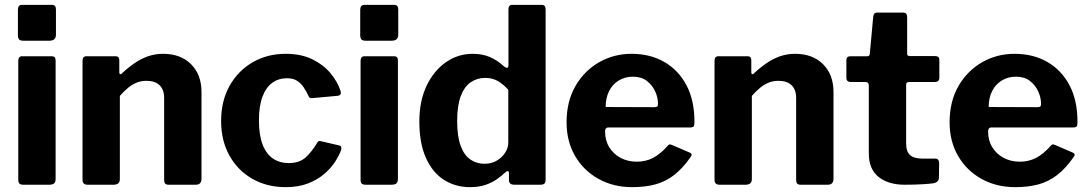

<svg xmlns="http://www.w3.org/2000/svg" viewBox="-20 -762 4492 792"><path d="M209.4 -24.1Q209.4 -10.7 203.1 -5.4Q196.8 0 182.4 0H77.1Q64.4 0 59.9 -4.9Q55.4 -9.7 55.4 -20.7V-510.7Q55.4 -530 71.5 -530H194Q209.4 -530 209.4 -512.9ZM210.8 -619.4Q210.8 -594.1 183.9 -594.1H75.6Q62.9 -594.1 58.4 -599.9Q53.9 -605.7 53.9 -616.7V-721.9Q53.9 -742 70.9 -742H194.5Q210.8 -742 210.8 -723.3Z M341.5 0Q320.4 0 320.4 -20.4V-511Q320.4 -530 336.2 -530H457Q472.1 -530 472.1 -513.4V-463.6Q472.1 -457.9 475.2 -456.1Q478.2 -454.4 483.7 -459.9Q509.5 -484 536 -502.1Q562.4 -520.3 591.3 -530.1Q620.3 -540 652.7 -540Q725.6 -540 768.4 -496.9Q811.2 -453.7 811.2 -382.3V-24.3Q811.2 0 787.2 0H676.1Q665.7 0 661.4 -4.6Q657.1 -9.3 657.1 -20.4V-358.5Q657.1 -391.8 638.5 -410.2Q619.8 -428.6 584 -428.6Q563.3 -428.6 545 -421.7Q526.8 -414.7 509.9 -401.1Q493 -387.6 474.4 -366.5V-23.3Q474.4 0 448.3 0H341.5Z M1158.4 -540Q1222.7 -540 1268.5 -517.4Q1314.3 -494.8 1343.2 -460.1Q1372 -425.4 1384.4 -388.1Q1390.8 -368.3 1371.5 -366.7L1267 -357.1Q1255.6 -355.5 1251.7 -368.2Q1242.5 -387.3 1231.7 -403.2Q1220.8 -419.2 1204.7 -429.2Q1188.6 -439.3 1163.4 -439.3Q1128.8 -439.3 1102.7 -420.1Q1076.7 -401 1062.4 -362.4Q1048.1 -323.9 1048.1 -265Q1048.1 -205.4 1063.1 -166.2Q1078.1 -126.9 1105.8 -108.1Q1133.5 -89.3 1171 -89.3Q1214.9 -89.3 1240.5 -112.4Q1266.2 -135.4 1289.2 -174.3Q1291.5 -178.6 1294.9 -179.8Q1298.4 -181 1306.4 -179L1380 -161.9Q1391.4 -158.9 1386.9 -142.6Q1378.9 -120.8 1361.8 -94.1Q1344.6 -67.5 1317.2 -44.1Q1289.8 -20.7 1250.4 -5.3Q1211.1 10 1158.4 10Q1081 10 1020.8 -24.5Q960.6 -59 926.3 -120.5Q892.1 -182 892.1 -263Q892.1 -345.4 926.8 -407.6Q961.6 -469.7 1021.8 -504.9Q1082 -540 1158.4 -540Z M1621.4 -24.1Q1621.4 -10.7 1615.1 -5.4Q1608.8 0 1594.4 0H1489.1Q1476.4 0 1471.9 -4.9Q1467.4 -9.7 1467.4 -20.7V-510.7Q1467.4 -530 1483.5 -530H1606Q1621.4 -530 1621.4 -512.9ZM1622.8 -619.4Q1622.8 -594.1 1595.9 -594.1H1487.6Q1474.9 -594.1 1470.4 -599.9Q1465.9 -605.7 1465.9 -616.7V-721.9Q1465.9 -742 1482.9 -742H1606.5Q1622.8 -742 1622.8 -723.3Z M2100.1 0Q2091.6 0 2085.5 -4.4Q2079.4 -8.9 2079.4 -19.6V-47.7Q2079.4 -55 2075 -56Q2070.6 -57 2065.3 -51.7Q2049.5 -36.6 2029.1 -22.4Q2008.7 -8.2 1981.7 0.9Q1954.6 10 1918.7 10Q1858.2 10 1811.1 -20.2Q1763.9 -50.4 1736.9 -110.9Q1709.8 -171.3 1709.8 -260.7Q1709.8 -345 1739.4 -407.6Q1769.1 -470.1 1819.1 -505.1Q1869.1 -540 1929.3 -540Q1969.3 -540 2000.2 -527Q2031.2 -514 2059.9 -487.4Q2068.2 -481.1 2072.8 -482.4Q2077.4 -483.7 2077.4 -495.1V-724.2Q2077.4 -742 2092.8 -742H2214.9Q2230.7 -742 2230.7 -723V-21.3Q2230.7 -10 2226.1 -5Q2221.5 0 2208 0H2100.1ZM2076.7 -391.8Q2054.7 -415.7 2032.6 -428.2Q2010.5 -440.7 1980.9 -440.7Q1947.8 -440.7 1921.4 -422.4Q1895 -404.1 1880.4 -364.9Q1865.8 -325.7 1865.8 -262.6Q1865.8 -199.2 1880.3 -160.2Q1894.8 -121.2 1920.5 -103.8Q1946.1 -86.4 1978.6 -86.4Q2006.6 -86.4 2028.6 -99.1Q2050.5 -111.8 2063.6 -131.9Q2076.7 -152.1 2076.7 -174.3V-391.8Z M2475.9 -220Q2475.9 -182.6 2493.3 -154.4Q2510.7 -126.2 2540.5 -110.6Q2570.3 -95 2607.1 -95Q2642.9 -95 2673.3 -110.4Q2703.8 -125.9 2735.1 -161.6Q2738.8 -165.9 2742 -166.4Q2745.2 -166.9 2753.2 -163.5L2824.6 -132.8Q2839.2 -126.7 2827.8 -112.8Q2795.5 -66.9 2760.6 -39.9Q2725.7 -12.9 2683.5 -1.4Q2641.3 10 2587.9 10Q2510.1 10 2448.9 -24Q2387.6 -58 2352.3 -118.4Q2317.1 -178.9 2317.1 -257.4Q2317.1 -343.3 2353.5 -406.7Q2390 -470.1 2451.1 -505.1Q2512.1 -540 2585 -540Q2661.7 -540 2719.8 -506.7Q2778 -473.4 2811.3 -411.1Q2844.6 -348.7 2844.6 -259.7Q2844.6 -248.8 2842.6 -242.8Q2840.5 -236.9 2828.1 -236.2H2488.3Q2482.5 -236.2 2479.2 -232Q2475.9 -227.9 2475.9 -220ZM2677.3 -319.9Q2687.6 -319.9 2691 -322.6Q2694.3 -325.2 2694.3 -333.9Q2694.3 -359 2682.7 -384.8Q2671.1 -410.5 2648.4 -428.1Q2625.6 -445.7 2591.1 -445.7Q2557.9 -445.7 2531.9 -429.7Q2506 -413.8 2492.1 -385.4Q2478.3 -357.1 2478.3 -320.6Z M2948.5 0Q2927.4 0 2927.4 -20.4V-511Q2927.4 -530 2943.2 -530H3064Q3079.1 -530 3079.1 -513.4V-463.6Q3079.1 -457.9 3082.2 -456.1Q3085.2 -454.4 3090.7 -459.9Q3116.5 -484 3143 -502.1Q3169.4 -520.3 3198.3 -530.1Q3227.3 -540 3259.7 -540Q3332.6 -540 3375.4 -496.9Q3418.2 -453.7 3418.2 -382.3V-24.3Q3418.2 0 3394.2 0H3283.1Q3272.7 0 3268.4 -4.6Q3264.1 -9.3 3264.1 -20.4V-358.5Q3264.1 -391.8 3245.5 -410.2Q3226.8 -428.6 3191 -428.6Q3170.3 -428.6 3152 -421.7Q3133.8 -414.7 3116.9 -401.1Q3100 -387.6 3081.4 -366.5V-23.3Q3081.4 0 3055.3 0H2948.5Z M3729 -423.7Q3717.8 -423.7 3717.8 -412.5V-171Q3717.8 -136.7 3734.1 -122.2Q3750.5 -107.7 3785.5 -107.7H3838.8Q3845.7 -107.7 3849.8 -103Q3853.9 -98.3 3853.9 -91.4L3853.2 -29.5Q3853.2 -11 3830.8 -6.1Q3813.4 -3.7 3792.7 -2.4Q3771.9 -1 3751.3 -0.5Q3730.6 0 3712.2 0Q3643.7 0 3603.7 -32.5Q3563.8 -65 3563.8 -129V-408.9Q3563.8 -423.7 3551.1 -423.7H3490.1Q3471.3 -423.7 3471.3 -441.1V-514.7Q3471.3 -530 3488.7 -530H3557.8Q3567.3 -530 3568 -540.6L3582 -692.9Q3583.4 -710 3597.1 -710H3705.9Q3722 -710 3722 -691.2V-540.6Q3722 -530.7 3731.9 -530.7H3837.4Q3854.8 -530.7 3854.8 -515.4V-441.1Q3854.8 -423.7 3835.3 -423.7Z M4055.9 -220Q4055.9 -182.6 4073.3 -154.4Q4090.7 -126.2 4120.5 -110.6Q4150.3 -95 4187.1 -95Q4222.9 -95 4253.3 -110.4Q4283.8 -125.9 4315.1 -161.6Q4318.8 -165.9 4322 -166.4Q4325.2 -166.9 4333.2 -163.5L4404.6 -132.8Q4419.2 -126.7 4407.8 -112.8Q4375.5 -66.9 4340.6 -39.9Q4305.7 -12.9 4263.5 -1.4Q4221.3 10 4167.9 10Q4090.1 10 4028.9 -24Q3967.6 -58 3932.3 -118.4Q3897.1 -178.9 3897.1 -257.4Q3897.1 -343.3 3933.5 -406.7Q3970 -470.1 4031.1 -505.1Q4092.1 -540 4165 -540Q4241.7 -540 4299.8 -506.7Q4358 -473.4 4391.3 -411.1Q4424.6 -348.7 4424.6 -259.7Q4424.6 -248.8 4422.6 -242.8Q4420.5 -236.9 4408.1 -236.2H4068.3Q4062.5 -236.2 4059.2 -232Q4055.9 -227.9 4055.9 -220ZM4257.3 -319.9Q4267.6 -319.9 4271 -322.6Q4274.3 -325.2 4274.3 -333.9Q4274.3 -359 4262.7 -384.8Q4251.1 -410.5 4228.4 -428.1Q4205.6 -445.7 4171.1 -445.7Q4137.9 -445.7 4111.9 -429.7Q4086 -413.8 4072.1 -385.4Q4058.3 -357.1 4058.3 -320.6Z"/></svg>

Font: Libre Franklin Thin
Style: Regular
Weight: 100
Designer: Pablo Impallari, Rodrigo Fuenzalida, Nhung Nguyen
Foundry: Impallari Type
Version: Version 3.000